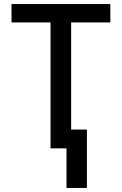

<svg xmlns="http://www.w3.org/2000/svg" viewBox="-20 -734 603 950"><path d="M230 0H309V196H410V-93H332V-623H526V-714H37V-623H230Z"/></svg>

Font: Noto Sans Mono SemiCondensed Medium
Style: Regular
Weight: 500
Width: 4
Designer: Monotype Design Team
Foundry: Monotype Imaging Inc.
Version: Version 2.014